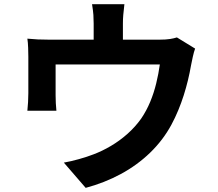

<svg xmlns="http://www.w3.org/2000/svg" viewBox="-20 -837 1040 914"><path d="M572.2 -817Q568.6 -785 566.8 -765.7Q565.1 -746.4 565.1 -724.7Q565.1 -711.5 565.1 -684.6Q565.1 -657.7 565.1 -628.8Q565.1 -599.9 565.1 -580.6H425.9Q425.9 -602.5 425.9 -631.4Q425.9 -660.3 425.9 -685.9Q425.9 -711.5 425.9 -724.7Q425.9 -746.4 424.6 -765.7Q423.3 -785 418.2 -817ZM908.8 -605.7Q902.9 -589.7 897.6 -565.5Q892.2 -541.2 889.5 -526.4Q883.3 -490.7 874.6 -454.7Q865.8 -418.6 854.5 -383Q843.1 -347.4 828.6 -312.2Q814.1 -277.1 795.8 -243Q756.1 -169.6 694.5 -110Q632.8 -50.4 555 -8.5Q477.2 33.5 387.9 57.3L283.9 -62.9Q317.8 -68.8 356.1 -79.6Q394.5 -90.3 425.3 -102.3Q466.6 -117.8 508.2 -142.4Q549.9 -167 587 -200Q624.1 -233 652.4 -272.9Q677.5 -310 695.1 -352.4Q712.7 -394.9 723.7 -440.4Q734.8 -485.9 740.9 -530.1H244.7Q244.7 -516.7 244.7 -497.2Q244.7 -477.6 244.7 -455.5Q244.7 -433.4 244.7 -414.5Q244.7 -395.6 244.7 -383.8Q244.7 -366.8 245.7 -345.9Q246.7 -325 248.5 -309.9H110.3Q112.3 -328.9 113.6 -351.3Q114.9 -373.8 114.9 -393.7Q114.9 -405.7 114.9 -428.9Q114.9 -452.2 114.9 -478.7Q114.9 -505.3 114.9 -529Q114.9 -552.7 114.9 -567Q114.9 -583.6 114 -609.2Q113.1 -634.9 110.3 -653Q136.1 -650.4 159.9 -649.3Q183.8 -648.2 212.5 -648.2H739.2Q770.5 -648.2 789.8 -651.4Q809.1 -654.5 822.1 -658.9Z"/></svg>

Font: Shanggu Sans SC VF
Style: Regular
Weight: 250
Designer: GuiWonder
Version: Version 1.021